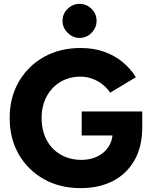

<svg xmlns="http://www.w3.org/2000/svg" viewBox="-20 -960 775 992"><path d="M397 12Q289 12 206.5 -34.5Q124 -81 77 -162.5Q30 -244 30 -350Q30 -456 77 -537.5Q124 -619 206.5 -665.5Q289 -712 397 -712Q464 -712 518.5 -692.5Q573 -673 614 -639Q655 -605 682 -561L549 -481Q534 -505 509.5 -524Q485 -543 456 -553.5Q427 -564 397 -564Q338 -564 292.5 -537Q247 -510 221 -461.5Q195 -413 195 -350Q195 -287 220 -238.5Q245 -190 292 -162Q339 -134 401 -134Q448 -134 484 -152Q520 -170 541 -202Q562 -234 562 -277L715 -303Q715 -201 674 -130.5Q633 -60 562 -24Q491 12 397 12ZM402 -260V-384H715V-289L625 -260ZM391 -764Q356 -764 329.5 -790.5Q303 -817 303 -852Q303 -889 329.5 -914.5Q356 -940 391 -940Q427 -940 453 -914.5Q479 -889 479 -852Q479 -817 453 -790.5Q427 -764 391 -764Z"/></svg>

Font: Figtree Light ExtraBold
Style: Regular
Weight: 800
Version: Version 2.001;gftools[0.9.30]